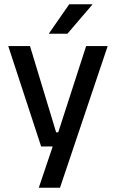

<svg xmlns="http://www.w3.org/2000/svg" viewBox="-20 -704 541 896"><path d="M296.5 -86.5 244.5 -64 382 -489H482.5L260 172H161L238.5 -57.5L282.5 -20.5H172L18.5 -489H120L242 -86.5ZM303 -684H411V-682.5L294.5 -546.5H208.5V-548Z"/></svg>

Font: Anek Gurmukhi Medium Medium
Style: Regular
Weight: 500
Version: Version 1.003